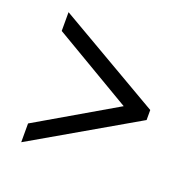

<svg xmlns="http://www.w3.org/2000/svg" viewBox="-97 -709 705 702"><g transform="rotate(20 256.0 -358.0)"><path d="M55 -105 458 -338V-377L55 -611V-538L362 -357L55 -178Z"/></g></svg>

Font: Noto Serif Devanagari SemiCondensed SemiBold
Style: Regular
Weight: 600
Width: 4
Designer: Universal Thirst, Indian Type Foundry and the Monotype Design Team
Foundry: Monotype Imaging Inc.
Version: Version 2.004